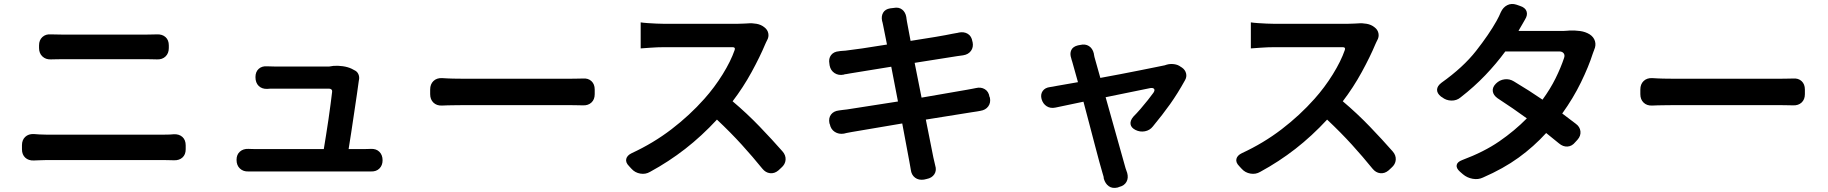

<svg xmlns="http://www.w3.org/2000/svg" viewBox="-20 -836 8990 944"><path d="M172 -613Q172 -639 188.5 -654Q205 -669 230 -667Q239 -667 255 -666.5Q271 -666 284 -666Q308 -666 352 -666Q396 -666 449.5 -666Q503 -666 555 -666Q607 -666 646.5 -666Q686 -666 702 -666Q719 -666 732 -666.5Q745 -667 752 -667Q778 -668 794 -653.5Q810 -639 810 -613V-600Q810 -574 794 -558.5Q778 -543 752 -544Q744 -544 730 -544.5Q716 -545 702 -545Q689 -545 657 -545Q625 -545 582.5 -545Q540 -545 494 -545Q448 -545 405 -545Q362 -545 330 -545Q298 -545 285 -545Q269 -545 253.5 -544.5Q238 -544 230 -544Q205 -543 188.5 -558.5Q172 -574 172 -600ZM88 -122Q88 -148 104 -163Q120 -178 146 -177Q155 -176 174 -175Q193 -174 207 -174Q223 -174 267 -174Q311 -174 371.5 -174Q432 -174 498 -174Q564 -174 624.5 -174Q685 -174 729 -174Q773 -174 788 -174Q802 -174 815 -174.5Q828 -175 835 -176Q861 -177 877 -162.5Q893 -148 893 -121V-102Q893 -76 877 -61.5Q861 -47 835 -48Q827 -48 813 -48.5Q799 -49 788 -49Q773 -49 729 -49Q685 -49 624.5 -49Q564 -49 498 -49Q432 -49 371.5 -49Q311 -49 267 -49Q223 -49 207 -49Q191 -49 172.5 -48Q154 -47 146 -47Q120 -46 104 -61Q88 -76 88 -102Z M1143 -50Q1143 -76 1159.5 -90.5Q1176 -105 1201 -104Q1207 -104 1215.5 -103.5Q1224 -103 1237 -103H1572Q1577 -133 1583 -171Q1589 -209 1595 -249Q1601 -289 1605.5 -325Q1610 -361 1613 -385Q1614 -392 1609.5 -396Q1605 -400 1599 -400Q1573 -400 1532.5 -400Q1492 -400 1449.5 -400Q1407 -400 1374 -400Q1341 -400 1330 -400Q1317 -400 1308 -400Q1299 -400 1294 -399Q1268 -398 1252 -413.5Q1236 -429 1236 -457Q1236 -483 1252 -497.5Q1268 -512 1294 -510Q1300 -510 1309.5 -509.5Q1319 -509 1329 -509Q1347 -509 1384 -509Q1421 -509 1463.5 -509Q1506 -509 1543 -509Q1580 -509 1599 -509L1619 -512Q1640 -514 1665 -510.5Q1690 -507 1709 -498L1722 -491Q1736 -485 1742 -471.5Q1748 -458 1745 -443Q1745 -442 1744.5 -441Q1744 -440 1744 -438Q1741 -415 1735 -373.5Q1729 -332 1721.5 -282.5Q1714 -233 1707 -185.5Q1700 -138 1694 -103H1768Q1779 -103 1789 -103.5Q1799 -104 1804 -104Q1830 -105 1845.5 -89.5Q1861 -74 1861 -48Q1861 -23 1845.5 -7.5Q1830 8 1804 7Q1797 7 1787.5 7Q1778 7 1770 7Q1757 7 1716.5 7Q1676 7 1620 7Q1564 7 1503 7Q1442 7 1386 7Q1330 7 1290 7Q1250 7 1237 7Q1226 7 1216.5 7Q1207 7 1201 7Q1176 8 1159.5 -7.5Q1143 -23 1143 -50Z M2095 -396Q2095 -422 2111 -437.5Q2127 -453 2153 -452Q2168 -451 2179.5 -450.5Q2191 -450 2207 -449.5Q2223 -449 2249 -449Q2276 -449 2320 -449Q2364 -449 2417.5 -449Q2471 -449 2527.5 -449Q2584 -449 2636 -449Q2688 -449 2728.5 -449Q2769 -449 2790 -449Q2812 -449 2826 -449.5Q2840 -450 2846 -450Q2872 -452 2888 -437Q2904 -422 2904 -396V-373Q2904 -347 2888 -332Q2872 -317 2846 -318Q2838 -318 2823.5 -318.5Q2809 -319 2790 -319Q2769 -319 2728 -319Q2687 -319 2635 -319Q2583 -319 2527 -319Q2471 -319 2417 -319Q2363 -319 2319.5 -319Q2276 -319 2249 -319Q2221 -319 2205.5 -318.5Q2190 -318 2179 -318Q2168 -318 2153 -317Q2127 -316 2111 -331.5Q2095 -347 2095 -373Z M3738 -702Q3754 -690 3757.5 -672Q3761 -654 3751 -637Q3749 -634 3747 -629Q3745 -624 3742 -618Q3717 -558 3675.5 -482Q3634 -406 3582 -338Q3653 -278 3715 -213.5Q3777 -149 3827 -92Q3844 -73 3842.5 -50.5Q3841 -28 3821 -11L3807 2Q3788 18 3766 15.5Q3744 13 3728 -7Q3681 -65 3627 -124.5Q3573 -184 3505 -248Q3430 -167 3349 -104Q3268 -41 3176 9Q3154 22 3128 17.5Q3102 13 3085 -6L3073 -19Q3055 -37 3059 -54.5Q3063 -72 3086 -83Q3192 -132 3281.5 -200.5Q3371 -269 3443 -350Q3493 -406 3533 -470.5Q3573 -535 3592 -590Q3597 -604 3582 -604Q3561 -604 3524.5 -604Q3488 -604 3444.5 -604Q3401 -604 3360 -604Q3319 -604 3287.5 -604Q3256 -604 3244 -604Q3214 -604 3179 -601.5Q3144 -599 3130 -598V-726Q3142 -724 3163.5 -722.5Q3185 -721 3207 -720Q3229 -719 3244 -719Q3259 -719 3296 -719Q3333 -719 3380 -719Q3427 -719 3474 -719Q3521 -719 3557 -719Q3593 -719 3606 -719Q3621 -719 3637 -720Q3653 -721 3657 -721Q3677 -723 3699.5 -719Q3722 -715 3738 -702Z M4058 -230Q4053 -256 4066 -273Q4079 -290 4105 -293Q4112 -294 4123.5 -295.5Q4135 -297 4145 -298L4395 -337L4362 -508L4159 -475Q4144 -472 4139.5 -471.5Q4135 -471 4134 -471Q4133 -471 4128 -469Q4103 -464 4083.5 -476.5Q4064 -489 4059 -514L4058 -522Q4053 -548 4066 -565Q4079 -582 4105 -584Q4110 -585 4111 -585Q4112 -585 4116.5 -585.5Q4121 -586 4137 -587Q4164 -590 4219.5 -598Q4275 -606 4341 -617L4322 -712Q4320 -723 4319 -726Q4318 -729 4317 -733Q4312 -756 4322 -773.5Q4332 -791 4357 -795L4374 -797Q4399 -802 4415.5 -789Q4432 -776 4436 -752Q4436 -748 4437 -744Q4438 -740 4439 -731L4457 -635Q4523 -645 4579 -654.5Q4635 -664 4663 -670Q4672 -672 4682.5 -673.5Q4693 -675 4694 -676Q4720 -681 4738.5 -669.5Q4757 -658 4761 -632L4762 -629Q4767 -604 4754 -586Q4741 -568 4715 -564Q4711 -563 4704 -562.5Q4697 -562 4686 -560L4477 -527L4511 -356L4736 -395Q4753 -398 4763 -400Q4773 -402 4778 -403Q4803 -409 4822 -397.5Q4841 -386 4845 -360L4847 -356Q4852 -331 4839 -313Q4826 -295 4800 -291Q4794 -290 4783.5 -288Q4773 -286 4757 -284L4532 -248L4569 -62Q4575 -37 4578 -23Q4586 2 4574 20.5Q4562 39 4536 44L4523 47Q4497 51 4479 37.5Q4461 24 4458 -2Q4457 -9 4455 -19.5Q4453 -30 4451 -42L4416 -229L4168 -187Q4147 -183 4141.5 -182Q4136 -181 4135.5 -180.5Q4135 -180 4129 -179Q4104 -175 4084.5 -187.5Q4065 -200 4060 -225Z M5791 -504Q5807 -493 5811.5 -475.5Q5816 -458 5806 -441Q5770 -376 5733 -324Q5696 -272 5648 -214Q5633 -195 5609 -190.5Q5585 -186 5563 -197Q5541 -208 5538.5 -225.5Q5536 -243 5552 -262Q5569 -279 5588 -301Q5607 -323 5624 -344.5Q5641 -366 5651 -380Q5659 -392 5654.5 -398.5Q5650 -405 5636 -403L5416 -358L5514 -9Q5518 1 5519 5.5Q5520 10 5522 14Q5529 39 5518.5 58Q5508 77 5483 83L5475 86Q5449 92 5431.5 79.5Q5414 67 5407 42Q5406 38 5406.5 37.5Q5407 37 5406 33Q5405 29 5401 16Q5395 -3 5385 -40.5Q5375 -78 5362 -127Q5349 -176 5335 -230Q5321 -284 5307 -336L5169 -307Q5145 -302 5126.5 -313.5Q5108 -325 5101 -349Q5095 -372 5106.5 -388.5Q5118 -405 5143 -408Q5148 -409 5149.5 -409Q5151 -409 5156 -410Q5161 -411 5177 -414L5280 -432L5252 -532Q5250 -538 5248.5 -543Q5247 -548 5247 -549Q5239 -572 5247 -589.5Q5255 -607 5280 -613L5291 -615Q5316 -621 5334 -609.5Q5352 -598 5358 -573Q5358 -571 5358.5 -569Q5359 -567 5361 -556L5390 -453Q5439 -462 5489 -471.5Q5539 -481 5583.5 -490Q5628 -499 5660.5 -505.5Q5693 -512 5707 -515L5716 -518Q5733 -523 5752.5 -520.5Q5772 -518 5786 -507Z M6738 -702Q6754 -690 6757.5 -672Q6761 -654 6751 -637Q6749 -634 6747 -629Q6745 -624 6742 -618Q6717 -558 6675.5 -482Q6634 -406 6582 -338Q6653 -278 6715 -213.5Q6777 -149 6827 -92Q6844 -73 6842.5 -50.5Q6841 -28 6821 -11L6807 2Q6788 18 6766 15.5Q6744 13 6728 -7Q6681 -65 6627 -124.5Q6573 -184 6505 -248Q6430 -167 6349 -104Q6268 -41 6176 9Q6154 22 6128 17.5Q6102 13 6085 -6L6073 -19Q6055 -37 6059 -54.5Q6063 -72 6086 -83Q6192 -132 6281.5 -200.5Q6371 -269 6443 -350Q6493 -406 6533 -470.5Q6573 -535 6592 -590Q6597 -604 6582 -604Q6561 -604 6524.5 -604Q6488 -604 6444.5 -604Q6401 -604 6360 -604Q6319 -604 6287.5 -604Q6256 -604 6244 -604Q6214 -604 6179 -601.5Q6144 -599 6130 -598V-726Q6142 -724 6163.5 -722.5Q6185 -721 6207 -720Q6229 -719 6244 -719Q6259 -719 6296 -719Q6333 -719 6380 -719Q6427 -719 6474 -719Q6521 -719 6557 -719Q6593 -719 6606 -719Q6621 -719 6637 -720Q6653 -721 6657 -721Q6677 -723 6699.5 -719Q6722 -715 6738 -702Z M7453 -807Q7479 -799 7485.5 -780.5Q7492 -762 7478 -740Q7471 -727 7466 -719Q7461 -711 7452 -695L7446 -684H7669Q7677 -684 7686.5 -685Q7696 -686 7698 -686Q7722 -687 7748.5 -683.5Q7775 -680 7796 -667Q7816 -654 7822 -633.5Q7828 -613 7818 -591Q7817 -587 7817 -587.5Q7817 -588 7816 -585.5Q7815 -583 7811 -572Q7791 -509 7753 -431Q7715 -353 7661 -278L7727 -228Q7748 -213 7750.5 -190.5Q7753 -168 7736 -149L7725 -137Q7709 -117 7687 -115.5Q7665 -114 7645 -131L7582 -182Q7521 -115 7446.5 -61Q7372 -7 7271 37Q7248 48 7220.5 43Q7193 38 7173 21L7158 8Q7139 -9 7142 -24.5Q7145 -40 7169 -49Q7276 -89 7351.5 -141Q7427 -193 7487 -254Q7454 -278 7418.5 -302.5Q7383 -327 7343 -353Q7322 -368 7319.5 -387.5Q7317 -407 7335 -425Q7353 -443 7377.5 -446Q7402 -449 7423 -436Q7463 -412 7497.5 -390Q7532 -368 7564 -346Q7602 -398 7628 -450.5Q7654 -503 7670 -551Q7675 -565 7668 -574Q7661 -583 7647 -583H7381Q7337 -523 7282.5 -466Q7228 -409 7161 -357Q7142 -341 7116 -341.5Q7090 -342 7070 -358L7065 -361Q7045 -377 7045.5 -395Q7046 -413 7067 -429Q7174 -505 7237.5 -586Q7301 -667 7338 -733Q7343 -742 7350 -756Q7357 -770 7359 -776Q7370 -800 7390.5 -810.5Q7411 -821 7436 -813Z M8045 -396Q8045 -422 8061 -437.5Q8077 -453 8103 -452Q8118 -451 8129.5 -450.5Q8141 -450 8157 -449.5Q8173 -449 8199 -449Q8226 -449 8270 -449Q8314 -449 8367.5 -449Q8421 -449 8477.5 -449Q8534 -449 8586 -449Q8638 -449 8678.5 -449Q8719 -449 8740 -449Q8762 -449 8776 -449.5Q8790 -450 8796 -450Q8822 -452 8838 -437Q8854 -422 8854 -396V-373Q8854 -347 8838 -332Q8822 -317 8796 -318Q8788 -318 8773.5 -318.5Q8759 -319 8740 -319Q8719 -319 8678 -319Q8637 -319 8585 -319Q8533 -319 8477 -319Q8421 -319 8367 -319Q8313 -319 8269.5 -319Q8226 -319 8199 -319Q8171 -319 8155.5 -318.5Q8140 -318 8129 -318Q8118 -318 8103 -317Q8077 -316 8061 -331.5Q8045 -347 8045 -373Z"/></svg>

Font: Chiron GoRound TC SB
Style: Regular
Weight: 500
Designer: Ryoko NISHIZUKA 西塚涼子 (kana, bopomofo & ideographs); Paul D. Hunt (Latin, Greek & Cyrillic); Sandoll Communications 산돌커뮤니
Foundry: Adobe
Version: Version 1.000;hotconv 1.1.1;makeotfexe 2.6.0